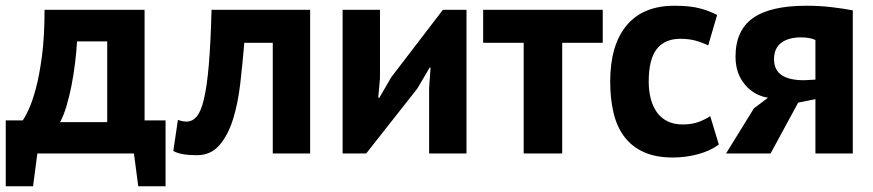

<svg xmlns="http://www.w3.org/2000/svg" viewBox="-22 -534 3039 668"><path d="M554 114H459L444 0H108L93 114H-2V-115H57Q65 -126 77.5 -152.5Q90 -179 102.5 -225Q115 -271 124 -339Q133 -407 133 -500H481V-115H554ZM351 -109V-390H246Q244 -354 239 -313.5Q234 -273 226.5 -235Q219 -197 209 -164Q199 -131 187 -109Z M927 -385H828Q822 -314 814 -244Q806 -174 788.5 -118.5Q771 -63 741 -28.5Q711 6 663 6Q605 6 581 -9L597 -117Q613 -111 627 -111Q647 -111 662 -128Q677 -145 687.5 -189Q698 -233 704.5 -308.5Q711 -384 714 -500H1057V0H927Z M1471 -228 1476 -299H1473L1430 -226L1252 0H1170V-500H1300V-262L1294 -194H1298L1339 -265L1519 -500H1601V0H1471Z M2075 -385H1934V0H1800V-385H1659V-500H2075Z M2101 0ZM2479 -31Q2449 -9 2406.5 2.5Q2364 14 2319 14Q2259 14 2217.5 -5Q2176 -24 2150 -58.5Q2124 -93 2112.5 -142Q2101 -191 2101 -250Q2101 -377 2158 -445.5Q2215 -514 2324 -514Q2379 -514 2412.5 -505Q2446 -496 2473 -482L2442 -376Q2419 -387 2396.5 -393Q2374 -399 2345 -399Q2291 -399 2263 -363.5Q2235 -328 2235 -250Q2235 -218 2242 -191Q2249 -164 2263 -144Q2277 -124 2299.5 -112.5Q2322 -101 2352 -101Q2385 -101 2408 -109.5Q2431 -118 2449 -130Z M2815 -189 2755 -177 2659 0H2504L2601 -157L2650 -194Q2601 -202 2569 -240.5Q2537 -279 2537 -337Q2537 -428 2597.5 -471Q2658 -514 2783 -514Q2831 -514 2872.5 -509Q2914 -504 2945 -498V0H2815ZM2815 -257V-395Q2804 -400 2791 -402Q2778 -404 2766 -404Q2721 -404 2696 -385Q2671 -366 2671 -328Q2671 -290 2698.5 -272Q2726 -254 2779 -255Z"/></svg>

Font: PT Sans
Style: Bold
Weight: 700
Version: Version 2.003W OFL; ttfautohint (v1.6)